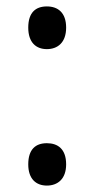

<svg xmlns="http://www.w3.org/2000/svg" viewBox="-20 -566 293 598"><path d="M68 -480C68 -434 92 -413 126 -413C159 -413 186 -433 186 -480C186 -527 160 -546 126 -546C91 -546 68 -527 68 -480ZM68 -54C68 -9 92 12 126 12C159 12 186 -8 186 -54C186 -102 160 -120 126 -120C91 -120 68 -101 68 -54Z"/></svg>

Font: Noto Sans Gujarati UI SemiCondensed
Style: Regular
Weight: 400
Width: 4
Designer: Jelle Bosma - Monotype Design Team, Universal Thirst
Foundry: Monotype Imaging Inc.
Version: Version 2.106